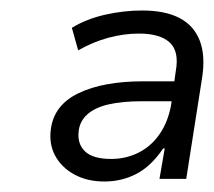

<svg xmlns="http://www.w3.org/2000/svg" viewBox="-20 -733 408 366"><path d="M179 -387Q146 -387 121.5 -400.5Q97 -414 85 -436.5Q73 -459 77 -487Q83 -533 130 -555.5Q177 -578 253 -578H320L314 -540H251Q213 -540 187 -534Q161 -528 146.5 -515Q132 -502 130 -483Q127 -459 142 -444.5Q157 -430 192 -430Q220 -430 244 -442Q268 -454 284 -477Q300 -500 306 -532L315 -597Q322 -635 303.5 -652Q285 -669 245 -669Q216 -669 186.5 -661Q157 -653 129 -637L117 -680Q145 -697 180.5 -705Q216 -713 251 -713Q295 -713 322.5 -698.5Q350 -684 361 -655Q372 -626 365 -583L335 -392H284L294 -450H291Q268 -416 240 -401.5Q212 -387 179 -387Z"/></svg>

Font: Nunito Sans 7pt Light
Style: Italic
Weight: 300
Italic angle: -9°
Designer: Vernon Adams
Foundry: Vernon Adams
Version: Version 3.101;gftools[0.9.27]